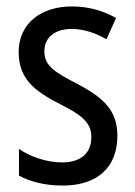

<svg xmlns="http://www.w3.org/2000/svg" viewBox="-20 -567 421 597"><path d="M345 -145C345 -228 296 -266 219 -307C144 -345 118 -365 118 -408C118 -450 150 -477 203 -477C241 -477 278 -464 311 -445L341 -511C300 -534 255 -547 204 -547C105 -547 38 -492 38 -405C38 -321 89 -283 167 -243C240 -207 264 -182 264 -141C264 -92 233 -62 173 -62C123 -62 72 -81 39 -104V-21C72 -3 117 10 175 10C281 10 345 -45 345 -145Z"/></svg>

Font: Noto Sans Ethiopic Condensed
Style: Regular
Weight: 400
Width: 3
Designer: Monotype Design Team
Foundry: Monotype Imaging Inc.
Version: Version 2.102